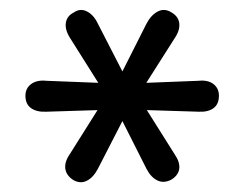

<svg xmlns="http://www.w3.org/2000/svg" viewBox="-20 -726 491 385"><path d="M127 -365Q113 -374 111 -387.5Q109 -401 120 -417L188 -525L201 -506L73 -502Q54 -501 42.5 -509Q31 -517 31 -534Q31 -549 42.5 -557.5Q54 -566 73 -564L201 -559L189 -541L121 -649Q110 -666 112 -680Q114 -694 128 -701Q141 -710 154.5 -703Q168 -696 176 -679L231 -572H220L274 -679Q283 -696 296.5 -703Q310 -710 324 -701Q338 -693 339.5 -679Q341 -665 330 -649L262 -542L250 -559L378 -564Q397 -566 408 -557.5Q419 -549 419 -534Q419 -517 408 -509Q397 -501 378 -502L250 -506L262 -525L330 -417Q341 -401 339.5 -388Q338 -375 324 -366Q309 -358 296 -364Q283 -370 274 -387L220 -494H231L176 -387Q167 -370 154 -363.5Q141 -357 127 -365Z"/></svg>

Font: Nunito ExtraLight Medium
Style: Regular
Weight: 500
Version: Version 3.602